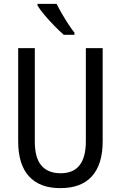

<svg xmlns="http://www.w3.org/2000/svg" viewBox="-20 -1029 625 993"><path d="M511 -298Q511 -180 456 -118Q401 -56 292 -56Q185 -56 129.5 -117.5Q74 -179 74 -298V-780H160V-297Q160 -213 194 -173Q228 -133 294 -133Q424 -133 424 -298V-780H511ZM273 -1009Q284 -986 300 -958.5Q316 -931 333 -905Q350 -879 365 -860V-849H310Q290 -866 262.5 -894Q235 -922 211 -950.5Q187 -979 174 -1000V-1009Z"/></svg>

Font: Noto Sans Malayalam UI Condensed
Style: Regular
Weight: 400
Width: 3
Designer: Jelle Bosma - Monotype Design Team
Foundry: Monotype Imaging Inc.
Version: Version 2.104; ttfautohint (v1.8.4.7-5d5b)